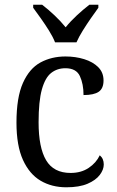

<svg xmlns="http://www.w3.org/2000/svg" viewBox="-20 -786 497 816"><path d="M262 10Q200 10 152.5 -18Q105 -46 77.5 -106.5Q50 -167 50 -265Q50 -372 77.5 -433.5Q105 -495 152 -520.5Q199 -546 258 -546Q301 -546 338 -534.5Q375 -523 397.5 -500.5Q420 -478 420 -444Q420 -410 399.5 -396Q379 -382 335 -382Q335 -429 319.5 -462.5Q304 -496 258 -496Q223 -496 197.5 -476Q172 -456 158 -406Q144 -356 144 -266Q144 -159 176 -105Q208 -51 280 -51Q325 -51 357 -72.5Q389 -94 404 -126Q421 -112 421 -87Q421 -65 404 -42.5Q387 -20 352 -5Q317 10 262 10ZM214 -606Q205 -629 188.5 -655.5Q172 -682 153.5 -708Q135 -734 121 -753V-766H159Q185 -746 211.5 -721Q238 -696 259 -670Q280 -696 307 -721Q334 -746 360 -766H398V-753Q384 -734 366 -708Q348 -682 331.5 -655.5Q315 -629 305 -606Z"/></svg>

Font: Noto Serif Tamil SemiCondensed
Style: Italic
Weight: 400
Width: 4
Italic angle: -12°
Designer: Indian Type Foundry, Tom Grace, and the Monotype Design Team
Foundry: Monotype Imaging Inc.
Version: Version 2.003; ttfautohint (v1.8.4.7-5d5b)